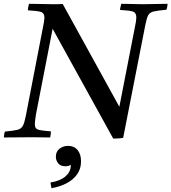

<svg xmlns="http://www.w3.org/2000/svg" viewBox="-42 -721 899 1007"><path d="M552 6 234 -570 147 -123Q145 -111 143 -96Q141 -81 141 -70Q141 -55 147 -48Q153 -41 171 -38Q189 -35 225 -32Q225 -25 224 -16Q223 -7 221 0Q206 0 184 -0.5Q162 -1 140.5 -1Q119 -1 105 -1Q80 -1 43.5 -0.5Q7 0 -22 0Q-21 -7 -20 -15.5Q-19 -24 -16 -31Q28 -35 48.5 -40Q69 -45 77.5 -60.5Q86 -76 93 -111L183 -576Q187 -595 189 -607.5Q191 -620 191 -628Q191 -652 174 -658Q157 -664 104 -667Q105 -683 110 -701Q140 -701 174.5 -700Q209 -699 231 -699Q239 -699 257.5 -699Q276 -699 287 -700L584 -161L665 -576Q669 -594 671 -607.5Q673 -621 673 -629Q673 -654 656.5 -660Q640 -666 587 -669Q588 -677 590 -684.5Q592 -692 594 -701Q609 -701 631 -700.5Q653 -700 675 -699.5Q697 -699 712 -699Q737 -699 771.5 -700Q806 -701 837 -701Q836 -693 835 -685.5Q834 -678 831 -670Q786 -666 764.5 -661Q743 -656 735 -640.5Q727 -625 720 -589L604 2Q594 4 578.5 5Q563 6 552 6ZM315 44Q347 44 365 66Q383 88 383 125Q383 165 362 194Q341 223 305.5 241Q270 259 228 266Q227 261 225 250.5Q223 240 223 236Q274 228 301.5 204Q329 180 329 148V143Q318 151 302 151Q275 151 263 135.5Q251 120 251 101Q251 74 270 59Q289 44 315 44Z"/></svg>

Font: Tiro Bangla
Style: Italic
Weight: 400
Italic angle: -11°
Designer: Bangla: John Hudson & Fiona Ross, assisted by Neelakash Kshetrimayum. Latin: John Hudson with Paul Hanslow, assisted by 
Foundry: Tiro Typeworks Ltd.
Version: Version 1.60